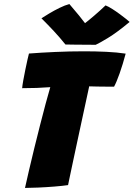

<svg xmlns="http://www.w3.org/2000/svg" viewBox="-20 -918 658 945"><path d="M89 -484Q90 -497 94.5 -522.2Q99 -547.5 104.8 -575.5Q110.5 -603.5 115.5 -625.5Q120.5 -647.5 122.5 -654.5Q179.5 -659 250.8 -662.2Q322 -665.5 394.5 -665.5Q450.5 -665.5 503.2 -663Q556 -660.5 598.5 -654Q584.5 -601 568.8 -556.8Q553 -512.5 541.5 -491.5Q530 -491.5 507 -491.5Q484 -491.5 459.8 -492Q435.5 -492.5 419 -493Q414.5 -471.5 405.2 -429Q396 -386.5 384.5 -333.2Q373 -280 361.2 -225Q349.5 -170 339.2 -122.2Q329 -74.5 322.5 -43.2Q316 -12 315 -7Q288.5 -3 248 0.2Q207.5 3.5 167.8 5.2Q128 7 103 7Q111 -29 122.8 -79.8Q134.5 -130.5 148.5 -187.5Q162.5 -244.5 177 -301.5Q191.5 -358.5 204.5 -407Q211 -430.5 216.8 -451.2Q222.5 -472 227.5 -489Q195.5 -486.5 160.8 -485.2Q126 -484 89 -484ZM499.5 -891.5Q514.5 -885.5 533.2 -873.5Q552 -861.5 570.2 -848Q588.5 -834.5 601.8 -823.8Q615 -813 618 -810Q555.5 -758 511.8 -731.5Q468 -705 451 -697.5Q439 -697.5 410.8 -697.8Q382.5 -698 352 -698.2Q321.5 -698.5 302 -699Q274 -734 245.2 -764.8Q216.5 -795.5 184 -828Q198 -837 222 -851.5Q246 -866 273 -879.2Q300 -892.5 321.5 -898Q348 -867.5 368.5 -842.2Q389 -817 398.5 -804Q412 -814 442.5 -840Q473 -866 499.5 -891.5Z"/></svg>

Font: Grandstander Black
Style: Italic
Weight: 900
Italic angle: -15°
Designer: Tyler Finck
Foundry: Etcetera Type Co
Version: Version 1.200; ttfautohint (v1.8.3)